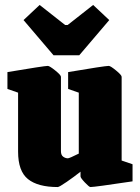

<svg xmlns="http://www.w3.org/2000/svg" viewBox="-20 -742 565 775"><path d="M53 -130V-368L10 -383V-451Q159 -476 173 -476Q180 -476 203 -457.5Q226 -439 226 -432V-132Q226 -116 235 -109.5Q244 -103 254 -103Q260 -103 298 -122V-368L255 -383V-451Q403 -476 419 -476Q426 -476 448.5 -457.5Q471 -439 471 -432V-94L515 -79V-10Q362 13 345 13Q340 13 322.5 -5.5Q305 -24 305 -30V-49Q280 -29 249.5 -8Q219 13 213 13Q133 13 93 -19Q53 -51 53 -130ZM75 -661 140 -722 243 -641H253L356 -722L421 -661L300 -519H196Z"/></svg>

Font: Grenze Black
Style: Regular
Weight: 900
Designer: Renata Polastri
Foundry: Omnibus-Type
Version: Version 1.002; ttfautohint (v1.8)